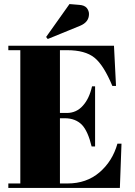

<svg xmlns="http://www.w3.org/2000/svg" viewBox="-20 -925 664 945"><path d="M21 -678C21 -678 80 -678 80 -678C80 -678 80 -22 80 -22C80 -22 21 -22 21 -22C21 -22 21 0 21 0C21 0 570 0 570 0C570 0 578 -218 578 -218C578 -218 558 -218 558 -218C558 -218 558 -218 558 -218C542 -161 513 -114 470 -77C427 -40 374 -22 313 -22C313 -22 275 -22 275 -22C275 -22 275 -343 275 -343C275 -343 299 -343 299 -343C299 -343 299 -343 299 -343C334 -343 362 -332 383 -311C403 -290 419 -254 431 -204C431 -204 448 -204 448 -204C448 -204 448 -500 448 -500C448 -500 433 -500 433 -500C433 -500 433 -500 433 -500C424 -460 409 -428 388 -405C367 -381 340 -369 309 -369C309 -369 275 -369 275 -369C275 -369 275 -678 275 -678C275 -678 310 -678 310 -678C310 -678 310 -678 310 -678C369 -678 414 -666 445 -641C476 -616 505 -569 533 -502C533 -502 551 -502 551 -502C551 -502 541 -700 541 -700C541 -700 21 -700 21 -700C21 -700 21 -678 21 -678ZM215 -733C215 -733 374 -798 374 -798C374 -798 374 -798 374 -798C403 -810 418 -829 418 -856C418 -856 418 -856 418 -856C418 -867 414 -877 407 -886C399 -895 387 -900 370 -901C370 -901 322 -905 322 -905C322 -905 207 -743 207 -743C207 -743 215 -733 215 -733Z"/></svg>

Font: Abril Fatface Utterance
Style: Regular
Weight: 500
Designer: Veronika Burian, Jos Scaglione
Foundry: TypeTogether
Version: ""